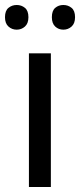

<svg xmlns="http://www.w3.org/2000/svg" viewBox="-31 -750 321 770"><path d="M173 0H85V-536H173ZM-11 -681Q-11 -707 3 -718.5Q17 -730 36 -730Q55 -730 69 -718.5Q83 -707 83 -681Q83 -656 69 -643.5Q55 -631 36 -631Q17 -631 3 -643.5Q-11 -656 -11 -681ZM177 -681Q177 -707 190.5 -718.5Q204 -730 223 -730Q242 -730 256 -718.5Q270 -707 270 -681Q270 -656 256 -643.5Q242 -631 223 -631Q204 -631 190.5 -643.5Q177 -656 177 -681Z"/></svg>

Font: Noto Sans Ogham
Style: Regular
Weight: 400
Designer: Monotype Design Team
Foundry: Monotype Imaging Inc.
Version: Version 2.001; ttfautohint (v1.8.4.7-5d5b)